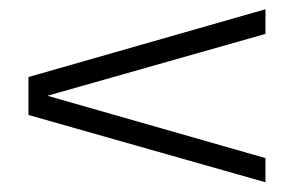

<svg xmlns="http://www.w3.org/2000/svg" viewBox="-20 -502 620 405"><path d="M540 -117.5 40 -259.5V-339.5L540 -482.5V-430.5L80 -300L540 -168.5Z"/></svg>

Font: Urbanist ExtraLight
Style: Regular
Weight: 200
Designer: Corey Hu
Foundry: Corey Hu
Version: Version 1.330; ttfautohint (v1.8.4.7-5d5b)